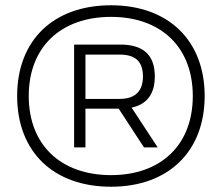

<svg xmlns="http://www.w3.org/2000/svg" viewBox="-20 -699 841 728"><path d="M401 9C182 9 45 -124 45 -335C45 -546 182 -679 401 -679C618 -679 756 -546 756 -335C756 -124 618 9 401 9ZM89 -335C89 -150 210 -35 401 -35C591 -35 711 -150 711 -335C711 -519 592 -635 401 -635C210 -635 89 -520 89 -335ZM261 -140H304V-287H430L526 -140H578L479 -291C537 -303 567 -343 567 -409C567 -492 522 -530 436 -530H261ZM304 -324V-492H434C493 -492 522 -466 522 -409C522 -355 494 -324 434 -324Z"/></svg>

Font: LT Wave Text Light
Style: Regular
Weight: 300
Designer: Daniel Lyons
Version: Version 2.5 (Glyphs App)